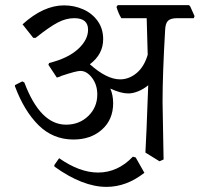

<svg xmlns="http://www.w3.org/2000/svg" viewBox="-20 -596 780 750"><path d="M737 -525H672Q647 -525 636.5 -515Q626 -505 625 -478Q615 -306 615 -198L619 27L603 34L548 0Q554 -121 553 -107L559 -263Q541 -248 520 -239.5Q499 -231 481 -231Q452 -231 411 -250Q422 -224 422 -193Q422 -129 378.5 -90Q335 -51 267 -51Q187 -51 130.5 -107Q74 -163 38 -260L39 -264L67 -278L75 -274Q137 -109 238 -109Q290 -109 325 -143Q360 -177 360 -227Q360 -265 339.5 -292Q319 -319 294 -319Q278 -319 221 -300Q214 -296 202 -293L169 -343L172 -350Q245 -368 284.5 -404Q324 -440 324 -480Q324 -525 270 -525Q238 -525 205.5 -508Q173 -491 119 -448H110L68 -501Q150 -575 230 -575Q270 -575 305 -559.5Q340 -544 361.5 -514Q383 -484 383 -443Q383 -384 331 -345Q397 -286 449 -286Q484 -286 513.5 -310.5Q543 -335 557 -382L553 -525H454Q443 -542 435 -569L440 -576H718L723 -571L740 -533ZM211 22Q291 78 363 78Q440 78 499 16L510 19L544 79Q474 134 396 134Q303 134 193 55L192 49Z"/></svg>

Font: Sahitya
Style: Regular
Weight: 400
Designer: Juan Pablo del Peral
Foundry: Juan Pablo del Peral (http://www.huertatipografica.com)
Version: Version 1.001;PS 001.000;hotconv 1.0.70;makeotf.lib2.5.58329